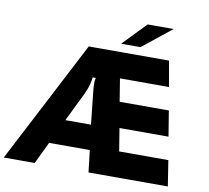

<svg xmlns="http://www.w3.org/2000/svg" viewBox="-154 -1070 1286 1180"><g transform="rotate(10 489.0 -479.5)"><path d="M137 0H-56L340 -763H841L869 -603H563L586 -461H893L919 -302H613L636 -160H943L968 0H473L457 -137H203ZM277 -292H437L417 -478Q412 -525 412 -546Q412 -564 416 -580H397Q393 -551 386 -526Q379 -501 362 -466ZM654 -814H533L673 -959H835Z"/></g></svg>

Font: Open Sauce Sans Black Italic
Style: Regular
Weight: 900
Italic angle: -10°
Designer: Alfredo Marco Pradil
Foundry: Creative Sauce Fz LLC
Version: Version 1.477